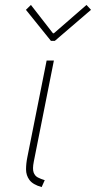

<svg xmlns="http://www.w3.org/2000/svg" viewBox="-20 -760 394 788"><path d="M150.9 7.8Q114.7 -2.4 100.8 -21.5Q86.9 -40.5 86.9 -64.7Q86.9 -88.9 92.3 -115.2L171.4 -511.7H201.2L118.7 -96.7Q112.8 -66.9 117.9 -52.5Q123 -38.1 135.3 -31.7Q147.5 -25.4 163.6 -20.5ZM189 -592.3 86.4 -719.7 106.9 -739.7 197.3 -623.5H201.2L335 -739.7L353.5 -719.7L205.1 -592.3Z"/></svg>

Font: Reddit Sans ExtraLight
Style: Italic
Weight: 250
Italic angle: -11.25°
Designer: Stephen Hutchings
Version: Version 1.013